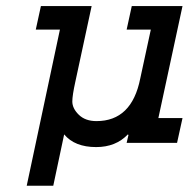

<svg xmlns="http://www.w3.org/2000/svg" viewBox="-20 -462 626 621"><path d="M112.3 -442.4H276.4L223.6 -197.3Q213.9 -153.3 213.9 -133.8Q213.9 -111.3 234.9 -90.8Q255.9 -70.3 292 -70.3Q406.2 -70.3 433.6 -208L467.8 -366.2H389.6L406.2 -442.4H570.3L492.2 -80.1H570.3L552.7 0H389.6L395.5 -25.4L393.6 -27.3Q354.5 13.7 291 13.7Q221.7 13.7 187.5 -27.3L152.3 138.7H66.4L173.8 -366.2H95.7Z"/></svg>

Font: Thabit-Bold-Oblique
Style: Bold Oblique
Weight: 700
Designer: Regenerated by Nadim Shaikli
Foundry: MAK Alagha
Version: 0.01